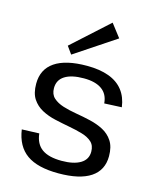

<svg xmlns="http://www.w3.org/2000/svg" viewBox="-118 -870 780 958"><g transform="rotate(15 271.5 -391.0)"><path d="M276 7.2Q168.2 7.2 112 -32.7Q55.7 -72.7 43.4 -157.4L132.9 -160.7Q138.7 -107.4 173.5 -82.3Q208.3 -57.2 275.3 -57.2Q337.7 -57.2 372.4 -78.2Q407.1 -99.2 407.1 -139.1Q407.1 -171.5 387.8 -189Q368.6 -206.5 337.2 -215.7Q305.8 -225 268.3 -231.8Q230.8 -238.7 192.8 -247.3Q154.7 -255.8 123.4 -272.6Q92.1 -289.4 72.9 -318.4Q53.7 -347.4 53.7 -396.7Q53.7 -470.9 110.2 -509.5Q166.8 -548.1 276.3 -548.1Q342.7 -548.1 389.5 -530.8Q436.4 -513.5 463.3 -478.9Q490.2 -444.4 497 -393.2L407.2 -389Q403.6 -436.2 370.5 -459.9Q337.4 -483.7 277.6 -483.7Q213.5 -483.7 179.3 -461.9Q145.1 -440.1 145.1 -398.3Q145.1 -366.1 164.8 -348.2Q184.5 -330.3 215.9 -320.4Q247.3 -310.6 284.8 -304.3Q322.3 -298.1 359.9 -289.3Q397.4 -280.6 428.7 -264.2Q460 -247.7 479.2 -218.3Q498.5 -188.8 498.5 -140.6Q498.5 -68.1 442.2 -30.4Q385.9 7.2 276 7.2ZM395.4 -721.7 184.8 -581.6 157 -620.3 343.5 -789.2Z"/></g></svg>

Font: Pathway Extreme 8pt Thin 12pt
Style: Regular
Weight: 100
Version: Version 1.001;gftools[0.9.26]